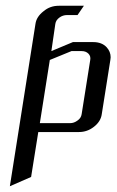

<svg xmlns="http://www.w3.org/2000/svg" viewBox="-20 -458 406 666"><path d="M14.2 188 103 -375Q106.4 -399.9 130.9 -418.9Q153.3 -438 184.1 -438H271L249 -405.8H212.9Q197.8 -405.8 186 -397Q173.8 -388.2 171.9 -375L158.2 -280.8L232.9 -312H303.2Q333.5 -312 350.1 -293.9Q363.8 -278.8 363.8 -259.3Q363.8 -256.8 362.8 -250L333 -62Q329.6 -36.6 305.7 -18.1Q282.7 0 253.9 0H112.8L87.9 155.8ZM118.2 -30.8H223.1Q236.8 -30.8 249 -40Q261.2 -48.3 263.2 -62L293 -250Q295.4 -263.2 286.6 -272Q277.8 -280.8 263.2 -280.8H228L152.8 -250Z"/></svg>

Font: Hhenum
Style: Italic
Weight: 400
Designer: T. Christopher White
Version: Version 1.0